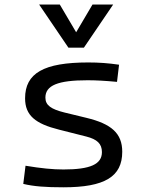

<svg xmlns="http://www.w3.org/2000/svg" viewBox="-20 -796 626 826"><path d="M252.9 9.8C430.2 9.8 505.9 -35.6 505.9 -143.1C505.9 -222.7 459 -263.2 351.6 -289.1L257.3 -312C200.2 -326.2 175.3 -342.8 175.3 -376C175.3 -428.7 229 -450.7 356.4 -450.7C392.6 -450.7 430.2 -448.7 483.4 -443.8L492.2 -517.6C445.3 -524.4 406.7 -527.3 359.4 -527.3C168.5 -527.3 87.9 -481.4 87.9 -373C87.9 -299.3 132.3 -263.7 233.9 -238.3L351.6 -208.5C397.5 -196.8 418.5 -177.7 418.5 -141.6C418.5 -89.4 368.7 -66.9 252.9 -66.9C206.5 -66.9 157.7 -71.8 89.8 -83L80.1 -4.9C124.5 5.9 175.8 9.8 252.9 9.8ZM274.4 -590.8H340.8L466.8 -776.4H377.9L307.6 -657.2L237.3 -776.4H148.4Z"/></svg>

Font: Cascadia Mono PL SemiLight
Style: Regular
Weight: 350
Monospace: yes
Designer: Aaron Bell
Foundry: Saja Typeworks
Version: Version 2404.023